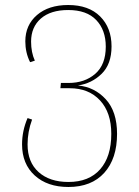

<svg xmlns="http://www.w3.org/2000/svg" viewBox="-20 -549 555 766"><path d="M291 -208Q357 -202 402 -153Q447 -104 447 -15Q447 84 396 140.5Q345 197 253 197Q169 197 118.5 151Q68 105 68 27Q68 -27 90 -78L108 -72Q90 -23 90 27Q90 98 134 137.5Q178 177 253 177Q335 177 379.5 126.5Q424 76 424 -15Q424 -100 379 -148.5Q334 -197 258 -197H221L223 -218H253Q318 -218 360 -254.5Q402 -291 402 -363Q402 -429 364 -469Q326 -509 252 -509Q182 -509 143 -475Q104 -441 104 -383Q104 -340 119 -307L100 -301Q81 -339 81 -384Q81 -449 127.5 -489Q174 -529 252 -529Q334 -529 379.5 -483.5Q425 -438 425 -364Q425 -293 385.5 -254.5Q346 -216 291 -208Z"/></svg>

Font: FiraGO Thin
Style: Regular
Weight: 100
Designer: bBox Type
Foundry: bBox Type GmbH
Version: Version 1.001;PS 001.001;hotconv 1.0.88;makeotf.lib2.5.64775